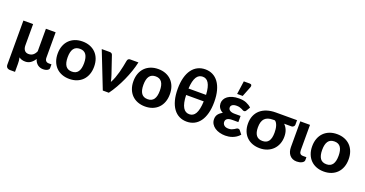

<svg xmlns="http://www.w3.org/2000/svg" viewBox="-39 -1578 4879 2563"><g transform="rotate(20 2400.0 -296.0)"><path d="M195 -515.5V-213.5Q195 -170.5 214.8 -144.8Q234.5 -119 273.5 -119Q311 -119 336.5 -139.2Q362 -159.5 377 -195.5V-515.5H515V-156.5Q515 -124.5 529.8 -109.2Q544.5 -94 570 -94H609V-40.5Q609 -32 603.2 -23.8Q597.5 -15.5 586.5 -9Q575.5 -2.5 559.8 1.5Q544 5.5 524.5 5.5Q503 5.5 483.5 -0.5Q464 -6.5 447.5 -19Q431 -31.5 418.5 -50Q406 -68.5 399 -94Q373 -53.5 340.2 -31.2Q307.5 -9 265 -9Q237.5 -9 215.8 -16Q194 -23 176.5 -36Q182 -14 184 9.2Q186 32.5 186 53V166.5H117.5Q89 166.5 73 152Q57 137.5 57 110V-515.5Z M897 -523.5Q955 -523.5 1002.5 -505Q1050 -486.5 1084 -452.2Q1118 -418 1136.5 -369Q1155 -320 1155 -258.5Q1155 -197 1136.5 -147.8Q1118 -98.5 1084 -64Q1050 -29.5 1002.5 -11Q955 7.5 897 7.5Q838.5 7.5 790.8 -11Q743 -29.5 709 -64Q675 -98.5 656.2 -147.8Q637.5 -197 637.5 -258.5Q637.5 -320 656.2 -369Q675 -418 709 -452.2Q743 -486.5 790.8 -505Q838.5 -523.5 897 -523.5ZM897 -96Q956 -96 984.5 -136.8Q1013 -177.5 1013 -258Q1013 -338 984.5 -378.8Q956 -419.5 897 -419.5Q836.5 -419.5 808 -378.8Q779.5 -338 779.5 -258Q779.5 -177.5 808 -136.8Q836.5 -96 897 -96Z M1691 -515.5Q1677.5 -452.5 1654 -383.8Q1630.5 -315 1599.8 -247.2Q1569 -179.5 1533 -116Q1497 -52.5 1458 0H1372.5L1170 -515.5H1284.5Q1299.5 -515.5 1309.8 -508.5Q1320 -501.5 1323.5 -490.5L1410 -235.5Q1418 -212 1423.8 -189.5Q1429.5 -167 1434.5 -144.5Q1455 -181 1470.5 -223Q1486 -265 1498 -308.8Q1510 -352.5 1518.8 -395.8Q1527.5 -439 1534.5 -477.5Q1537.5 -498.5 1548.5 -507Q1559.5 -515.5 1573 -515.5Z M1973 -523.5Q2031 -523.5 2078.5 -505Q2126 -486.5 2160 -452.2Q2194 -418 2212.5 -369Q2231 -320 2231 -258.5Q2231 -197 2212.5 -147.8Q2194 -98.5 2160 -64Q2126 -29.5 2078.5 -11Q2031 7.5 1973 7.5Q1914.5 7.5 1866.8 -11Q1819 -29.5 1785 -64Q1751 -98.5 1732.2 -147.8Q1713.5 -197 1713.5 -258.5Q1713.5 -320 1732.2 -369Q1751 -418 1785 -452.2Q1819 -486.5 1866.8 -505Q1914.5 -523.5 1973 -523.5ZM1973 -96Q2032 -96 2060.5 -136.8Q2089 -177.5 2089 -258Q2089 -338 2060.5 -378.8Q2032 -419.5 1973 -419.5Q1912.5 -419.5 1884 -378.8Q1855.5 -338 1855.5 -258Q1855.5 -177.5 1884 -136.8Q1912.5 -96 1973 -96Z M2564.5 -734.5Q2622.5 -734.5 2670 -710.8Q2717.5 -687 2751.5 -640.5Q2785.5 -594 2804.2 -524.8Q2823 -455.5 2823 -364.5Q2823 -273 2804.2 -203.2Q2785.5 -133.5 2751.5 -86.8Q2717.5 -40 2670 -16.2Q2622.5 7.5 2564.5 7.5Q2506 7.5 2458 -16.2Q2410 -40 2375.8 -86.8Q2341.5 -133.5 2322.8 -203.2Q2304 -273 2304 -364.5Q2304 -455.5 2322.8 -524.8Q2341.5 -594 2375.8 -640.5Q2410 -687 2458 -710.8Q2506 -734.5 2564.5 -734.5ZM2564.5 -97.5Q2592 -97.5 2613.8 -110.2Q2635.5 -123 2651.2 -150.2Q2667 -177.5 2676.2 -220.8Q2685.5 -264 2688 -325H2438Q2440 -264 2449.5 -220.8Q2459 -177.5 2475.2 -150.2Q2491.5 -123 2513.8 -110.2Q2536 -97.5 2564.5 -97.5ZM2564.5 -630.5Q2537 -630.5 2515 -618.5Q2493 -606.5 2477 -580.8Q2461 -555 2451.2 -514.5Q2441.5 -474 2438.5 -417H2687.5Q2684.5 -474 2674.8 -514.5Q2665 -555 2649.2 -580.8Q2633.5 -606.5 2612.2 -618.5Q2591 -630.5 2564.5 -630.5Z M2898 0ZM3266 -406.5Q3258.5 -394.5 3252 -391Q3245.5 -387.5 3235.5 -387.5Q3227 -387.5 3218 -392.8Q3209 -398 3196.2 -404Q3183.5 -410 3166 -415.2Q3148.5 -420.5 3123 -420.5Q3083 -420.5 3062.2 -406Q3041.5 -391.5 3041.5 -367.5Q3041.5 -341.5 3065 -326Q3088.5 -310.5 3134 -310.5H3217V-223H3134Q3082.5 -223 3060.2 -207Q3038 -191 3038 -162.5Q3038 -134 3059 -114.8Q3080 -95.5 3120.5 -95.5Q3149 -95.5 3167.2 -102.5Q3185.5 -109.5 3199 -118Q3212.5 -126.5 3223 -133.5Q3233.5 -140.5 3246 -140.5Q3263 -140.5 3271 -128.5L3311 -78.5Q3289 -53 3263.5 -36.5Q3238 -20 3211.8 -10.5Q3185.5 -1 3160 2.8Q3134.5 6.5 3113 6.5Q3071 6.5 3032 -3.8Q2993 -14 2963.2 -34Q2933.5 -54 2915.8 -83.5Q2898 -113 2898 -151Q2898 -193 2920.8 -221.8Q2943.5 -250.5 2980 -267.5Q2960.5 -277.5 2946.5 -290.5Q2932.5 -303.5 2923.8 -318Q2915 -332.5 2911 -348.2Q2907 -364 2907 -379.5Q2907 -408.5 2920.8 -434.8Q2934.5 -461 2961.2 -480.8Q2988 -500.5 3028 -512Q3068 -523.5 3120.5 -523.5Q3181 -523.5 3224.2 -505.5Q3267.5 -487.5 3297.5 -458.5ZM3073 -571 3099.5 -759H3184Q3203 -759 3209.8 -747.2Q3216.5 -735.5 3209.5 -716.5L3152 -571Z M3798.5 -412Q3827.5 -384.5 3844.2 -344Q3861 -303.5 3861 -249Q3861 -193.5 3842.5 -146.2Q3824 -99 3790.2 -65Q3756.5 -31 3709 -11.8Q3661.5 7.5 3603.5 7.5Q3545.5 7.5 3497.8 -10.2Q3450 -28 3415.8 -61.5Q3381.5 -95 3362.8 -142.8Q3344 -190.5 3344 -250.5Q3344 -313 3365 -362.2Q3386 -411.5 3425 -445.5Q3464 -479.5 3519.5 -497.2Q3575 -515 3644 -515H3944.5V-450Q3944.5 -444 3941.5 -437.2Q3938.5 -430.5 3933 -425Q3927.5 -419.5 3919.5 -415.8Q3911.5 -412 3902 -412ZM3719.5 -255Q3719.5 -279.5 3716.8 -304Q3714 -328.5 3707.5 -349.8Q3701 -371 3691 -387.2Q3681 -403.5 3667 -412H3643Q3561 -412 3523.5 -372Q3486 -332 3486 -248Q3486 -96 3603 -96Q3662.5 -96 3691 -135.2Q3719.5 -174.5 3719.5 -255Z M3990.5 -515.5H4128.5V-157Q4128.5 -125.5 4141 -109.5Q4153.5 -93.5 4182.5 -93.5H4231V-52.5Q4231 -38.5 4221.8 -27.8Q4212.5 -17 4197.5 -9.5Q4182.5 -2 4164 1.8Q4145.5 5.5 4127 5.5Q4093.5 5.5 4068 -6.2Q4042.5 -18 4025.2 -38.8Q4008 -59.5 3999.2 -87.8Q3990.5 -116 3990.5 -149Z M4512.5 -523.5Q4570.5 -523.5 4618 -505Q4665.5 -486.5 4699.5 -452.2Q4733.5 -418 4752 -369Q4770.5 -320 4770.5 -258.5Q4770.5 -197 4752 -147.8Q4733.5 -98.5 4699.5 -64Q4665.5 -29.5 4618 -11Q4570.5 7.5 4512.5 7.5Q4454 7.5 4406.2 -11Q4358.5 -29.5 4324.5 -64Q4290.5 -98.5 4271.8 -147.8Q4253 -197 4253 -258.5Q4253 -320 4271.8 -369Q4290.5 -418 4324.5 -452.2Q4358.5 -486.5 4406.2 -505Q4454 -523.5 4512.5 -523.5ZM4512.5 -96Q4571.5 -96 4600 -136.8Q4628.5 -177.5 4628.5 -258Q4628.5 -338 4600 -378.8Q4571.5 -419.5 4512.5 -419.5Q4452 -419.5 4423.5 -378.8Q4395 -338 4395 -258Q4395 -177.5 4423.5 -136.8Q4452 -96 4512.5 -96Z"/></g></svg>

Font: Lato Heavy
Style: Regular
Weight: 800
Designer: Lukasz Dziedzic
Foundry: tyPoland Lukasz Dziedzic
Version: Version 2.007; 2014-02-27